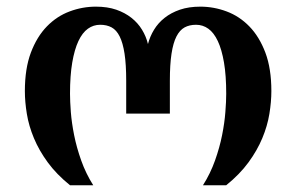

<svg xmlns="http://www.w3.org/2000/svg" viewBox="-20 -549 878 569"><path d="M418.5 -418.5Q413.1 -440.9 400.9 -460.9Q388.7 -481 369.6 -496.1Q350.6 -511.2 324.5 -520.3Q298.3 -529.3 264.2 -529.3Q224.1 -529.3 186.3 -515.1Q148.4 -501 118.9 -470.7Q89.4 -440.4 71.5 -393.1Q53.7 -345.7 53.7 -279.3Q53.7 -247.1 59.6 -211.4Q65.4 -175.8 80.6 -139.4Q95.7 -103.1 121.6 -67.7Q147.5 -32.3 187.5 0H256.3Q234.4 -34.7 220.7 -73.3Q207 -111.8 199.7 -148.5Q192.4 -185.1 189.9 -217.1Q187.5 -249 187.5 -271Q187.5 -325.2 194.1 -363.8Q200.7 -402.4 212.4 -427.3Q224.1 -452.2 240.5 -463.9Q256.8 -475.6 276.9 -475.6Q296.4 -475.6 310.8 -467.8Q325.2 -460 334.7 -440.9Q344.2 -421.9 349.1 -389.9Q354 -357.9 354 -309.6V-212.4H483.4V-309.6Q483.4 -357.9 488.3 -389.9Q493.2 -421.9 502.9 -440.9Q512.7 -460 527.1 -467.8Q541.5 -475.6 561 -475.6Q581.1 -475.6 597.4 -463.9Q613.8 -452.2 625.5 -427.3Q637.2 -402.4 643.8 -363.8Q650.4 -325.2 650.4 -271Q650.4 -249 647.9 -217.1Q645.5 -185.1 638.2 -148.5Q630.9 -111.8 617.2 -73.3Q603.5 -34.7 581.5 0H650.4Q690.4 -32.3 716.3 -67.7Q742.2 -103.1 757.3 -139.4Q772.5 -175.8 778.3 -211.4Q784.2 -247.1 784.2 -279.3Q784.2 -345.7 766.4 -393.1Q748.5 -440.4 719 -470.7Q689.5 -501 651.6 -515.1Q613.8 -529.3 573.7 -529.3Q539.6 -529.3 513.2 -520.3Q486.8 -511.2 467.8 -496.1Q448.7 -481 436.5 -460.9Q424.3 -440.9 418.5 -418.5Z"/></svg>

Font: Arian AMU Serif
Style: Bold
Weight: 700
Designer: Ruben Hakobyan (Tarumian)
Foundry: Ruben Hakobyan (Tarumian)
Version: Version 1.002